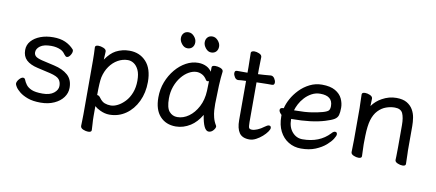

<svg xmlns="http://www.w3.org/2000/svg" viewBox="-75 -991 3298 1453"><g transform="rotate(10 1574.0 -264.5)"><path d="M77 -354Q77 -394 103 -423.5Q129 -453 172.5 -469.5Q216 -486 270.5 -486Q325 -486 363.5 -469Q402 -452 430 -421Q434 -417 434 -408Q434 -393 422 -375Q410 -357 396 -357Q387 -357 375 -373Q361 -394 340 -404Q308 -419 266 -419Q210 -419 182 -398.5Q154 -378 154 -350Q154 -333 166 -321Q178 -309 217 -299L313 -277Q380 -262 419 -227.5Q458 -193 458 -130Q458 -90 433.5 -56.5Q409 -23 365 -3Q320 18 260.5 18Q201 18 161.5 3.5Q122 -11 98 -30.5Q74 -50 63.5 -67Q53 -84 53 -91Q53 -108 69 -126.5Q85 -145 99 -145Q110 -145 115 -134Q122 -115 136 -96Q150 -77 178.5 -64.5Q207 -52 263 -52Q319 -52 349.5 -76Q380 -100 380 -131Q380 -162 363.5 -181.5Q347 -201 294 -214L194 -237Q136 -250 106.5 -278Q77 -306 77 -354Z M596 49V-365Q596 -416 593 -466Q593 -482 618 -482Q636 -482 656 -474Q679 -465 679 -448Q679 -442 678 -426Q677 -410 676.5 -399.5Q676 -389 676 -386Q712 -439 753 -461Q801 -486 857 -486Q935 -486 984.5 -432.5Q1034 -379 1034 -277Q1034 -194 1002 -127Q970 -60 914.5 -21.5Q859 17 789 17Q753 17 716 -1Q690 -13 674 -28V50Q674 81 676.5 110Q679 139 679 156Q679 172 653 172Q636 172 616 164Q594 155 594 138Q594 126 595 100.5Q596 75 596 49ZM674 -113Q688 -113 700 -95Q719 -69 740.5 -61Q762 -53 787 -53Q812 -53 840.5 -67.5Q869 -82 895.5 -110Q922 -138 938 -179.5Q954 -221 954 -272.5Q954 -324 939.5 -354.5Q925 -385 903 -399.5Q881 -414 857 -414Q817 -414 780.5 -393.5Q744 -373 718 -336Q692 -299 681 -251Q673 -213 673 -113Q674 -113 674 -113Z M1499 -679.5Q1518 -658 1518 -634Q1518 -610 1504 -595Q1490 -580 1466 -580Q1442 -580 1423.5 -602.5Q1405 -625 1405 -648Q1405 -671 1418.5 -686Q1432 -701 1456 -701Q1480 -701 1499 -679.5ZM1316 -679.5Q1335 -658 1335 -634Q1335 -610 1321 -595Q1307 -580 1283 -580Q1259 -580 1240.5 -602.5Q1222 -625 1222 -648Q1222 -671 1235.5 -686Q1249 -701 1273 -701Q1297 -701 1316 -679.5ZM1586 -4Q1571 13 1551 13Q1511 13 1493 -105Q1458 -46 1411 -16Q1357 18 1299 18Q1223 18 1177.5 -32Q1132 -82 1132 -176Q1132 -240 1153.5 -295.5Q1175 -351 1211 -394Q1247 -437 1292 -461.5Q1337 -486 1385 -486Q1422 -486 1452 -470Q1474 -458 1489 -436V-469Q1489 -485 1516 -485Q1534 -485 1554 -478Q1577 -469 1577 -454V-452V-451Q1571 -407 1568 -343Q1564 -227 1564 -204Q1564 -181 1565.5 -154.5Q1567 -128 1574.5 -98.5Q1582 -69 1598 -43Q1601 -38 1601 -34Q1601 -21 1586 -4ZM1488 -363Q1482 -361 1476 -361Q1470 -361 1465 -367Q1449 -394 1427.5 -405Q1406 -416 1385 -416Q1356 -416 1325.5 -399Q1295 -382 1269 -350Q1243 -318 1227.5 -275Q1212 -232 1212 -182Q1212 -110 1236.5 -82Q1261 -54 1298 -54Q1344 -54 1385.5 -83.5Q1427 -113 1455 -166Q1483 -219 1486 -289V-290Q1487 -303 1487 -324Q1487 -345 1488 -363Z M1844 -417V-112Q1844 -75 1849.5 -66.5Q1855 -58 1872.5 -58Q1890 -58 1914.5 -68.5Q1939 -79 1960.5 -95.5Q1982 -112 1994 -112Q2003 -112 2006.5 -107Q2010 -102 2010 -95Q2010 -84 1997 -65.5Q1984 -47 1962.5 -28Q1941 -9 1915.5 4.5Q1890 18 1865 18Q1810 18 1787 -15.5Q1764 -49 1764 -113V-414Q1743 -414 1731.5 -412.5Q1720 -411 1704 -410H1703Q1687 -410 1676.5 -426.5Q1666 -443 1666 -457Q1666 -477 1683 -477H1764V-522Q1764 -531 1763 -574.5Q1762 -618 1762 -628Q1762 -638 1772 -642Q1779 -645 1788 -645Q1805 -645 1824 -637Q1846 -628 1846 -611Q1846 -604 1845 -569Q1844 -534 1844 -522V-480Q1890 -482 1942 -487H1943Q1959 -487 1970 -470.5Q1981 -454 1981 -439Q1981 -419 1963 -419H1925Q1897 -419 1877 -418Q1877 -418 1844 -417Z M2336 -486Q2400 -486 2438 -464Q2476 -442 2492 -408Q2508 -374 2508 -338.5Q2508 -303 2502 -282Q2496 -261 2475 -248Q2454 -235 2408 -221Q2307 -190 2157 -190H2150V-186Q2150 -126 2182 -89.5Q2214 -53 2261 -53Q2391 -53 2468 -135Q2482 -152 2495 -152Q2511 -152 2511 -134Q2511 -123 2496 -99Q2481 -75 2450 -48Q2419 -21 2372 -1.5Q2325 18 2261 18Q2208 18 2165 -8Q2122 -34 2097.5 -82Q2073 -130 2073 -196V-207Q2065 -214 2058.5 -223.5Q2052 -233 2052 -241Q2052 -260 2077 -260Q2078 -260 2081 -260Q2089 -295 2110 -333.5Q2131 -372 2164.5 -407Q2198 -442 2242 -464Q2286 -486 2336 -486ZM2160 -258H2172Q2245 -258 2295 -266Q2345 -274 2377 -283Q2412 -293 2421 -304Q2430 -315 2430 -338Q2430 -416 2335 -416Q2300 -416 2270 -400Q2240 -384 2217 -359Q2194 -334 2180 -307Q2166 -280 2160 -258Z M2724 -108V-92Q2724 -63 2727 -5Q2727 11 2702 11Q2685 11 2666 3Q2644 -6 2644 -22Q2644 -30 2645 -70.5Q2646 -111 2646 -118V-361Q2646 -371 2645 -391Q2643 -432 2643 -465Q2643 -481 2668 -481Q2685 -481 2704 -473Q2726 -464 2726 -447Q2725 -409 2724 -390Q2754 -432 2799 -456Q2851 -485 2908 -485Q2958 -485 2988.5 -467Q3019 -449 3035.5 -420.5Q3052 -392 3057 -359Q3062 -326 3062 -296V-108Q3062 -103 3063 -82Q3065 -41 3065 -5Q3065 11 3040 11Q3023 11 3004 3Q2982 -6 2982 -21V-22Q2983 -38 2983 -49L2984 -118V-290Q2984 -347 2969 -380Q2954 -411 2908 -411Q2875 -411 2841.5 -399Q2808 -387 2781 -358.5Q2754 -330 2740 -283Q2727 -238 2725 -163Q2725 -131 2724 -108Z"/></g></svg>

Font: Moon Stars Kai
Style: Bold
Weight: 700
Designer: GuiWonder
Version: Version 1.101